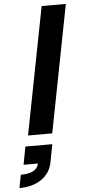

<svg xmlns="http://www.w3.org/2000/svg" viewBox="-120 -745 475 1067"><g transform="rotate(-5 117.0 -211.5)"><path d="M17 0H152L290 -710H155ZM-42 214 -56 287C43 287 113 239 128 160L147 60H-3L-22 160H58C51 196 17 214 -42 214Z"/></g></svg>

Font: Uncut Sans
Style: Bold Italic
Weight: 700
Italic angle: -11°
Designer: Kasper Nordkvist
Foundry: UNCUT.wtf
Version: Version 1.304;Glyphs 3.2 (3246)